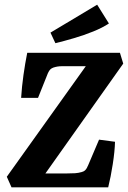

<svg xmlns="http://www.w3.org/2000/svg" viewBox="-20 -798 547 818"><path d="M29 0 9 -45 357 -532 368 -516H275Q259 -516 246.5 -516Q234 -516 225 -514.5Q216 -513 207 -510Q199 -507 194 -502Q189 -497 184 -486L142 -381H70Q73 -429 80 -478.5Q87 -528 96 -573H491L505 -527L160 -40L141 -59H263Q286 -59 300 -60Q314 -61 328 -65Q337 -67 343.5 -73.5Q350 -80 356 -95L402 -203L470 -194Q469 -154 460.5 -99Q452 -44 441 0ZM216 -614 195 -659 394 -778 444 -698Q417 -680 377.5 -664Q338 -648 295.5 -635.5Q253 -623 216 -614Z"/></svg>

Font: Yrsa
Style: Bold Italic
Weight: 700
Italic angle: -7.10001°
Version: Version 2.004